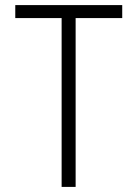

<svg xmlns="http://www.w3.org/2000/svg" viewBox="-20 -734 540 754"><path d="M222 0V-663H40V-714H460V-663H277V0Z"/></svg>

Font: Noto Sans Mono ExtraCondensed Light
Style: Regular
Weight: 300
Width: 2
Designer: Monotype Design Team
Foundry: Monotype Imaging Inc.
Version: Version 2.014; ttfautohint (v1.8.4.7-5d5b)